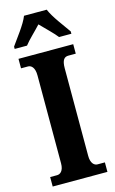

<svg xmlns="http://www.w3.org/2000/svg" viewBox="-139 -984 622 1037"><g transform="rotate(-15 172.0 -465.5)"><path d="M14 -784V-771H83C103 -798 146 -837 172 -866C197 -840 248 -791 262 -771H331V-784C305 -822 254 -886 236 -931H109C92 -886 40 -822 14 -784ZM20 0H326V-53H285C266 -53 248 -70 248 -110V-600C248 -647 262 -661 285 -661H326V-714H20V-661H59C76 -661 96 -647 96 -601V-109C96 -67 76 -53 59 -53H20Z"/></g></svg>

Font: Noto Serif Lao ExtraCondensed ExtraBold
Style: Regular
Weight: 800
Width: 2
Designer: Monotype Design Team
Foundry: Monotype Imaging Inc.
Version: Version 2.003